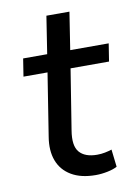

<svg xmlns="http://www.w3.org/2000/svg" viewBox="-76 -686 532 747"><g transform="rotate(-10 190.0 -313.0)"><path d="M242 9Q184 9 146 -13.5Q108 -36 93 -76Q78 -116 87 -170L126 -417H31L42 -487H137L160 -635H251L228 -487H380L369 -417H217L179 -179Q169 -119 191 -93.5Q213 -68 261 -68Q277 -68 292 -71Q307 -74 319 -78L327 -9Q313 -1 289 4Q265 9 242 9Z"/></g></svg>

Font: Nunito Sans 12pt Medium
Style: Italic
Weight: 500
Italic angle: -9°
Designer: Vernon Adams
Foundry: Vernon Adams
Version: Version 3.101;gftools[0.9.27]